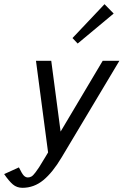

<svg xmlns="http://www.w3.org/2000/svg" viewBox="-41 -732 593 922"><path d="M0 0ZM460.9 -711.9 504.9 -667 332 -522.9 307.1 -549.3ZM66.9 169.9Q40 169.9 21 153.8Q2 137.7 -21 104L49.8 71.8Q64.9 103 73.7 111.6Q82.5 120.1 92.8 120.1Q102.1 120.1 110.1 115.5Q118.2 110.8 129.6 95.5Q141.1 80.1 147 70.8Q152.8 61.5 169.9 33.2Q174.3 25.9 176.8 22L189.9 0L131.8 -439.9H205.1L250 -100.1L452.1 -439.9H532.2L254.9 23.9Q211.9 96.2 167 133.1Q122.1 169.9 66.9 169.9Z"/></svg>

Font: Pfennig
Style: Italic
Weight: 500
Italic angle: -13°
Version: Version 20120410 ; ttfautohint (v0.8)